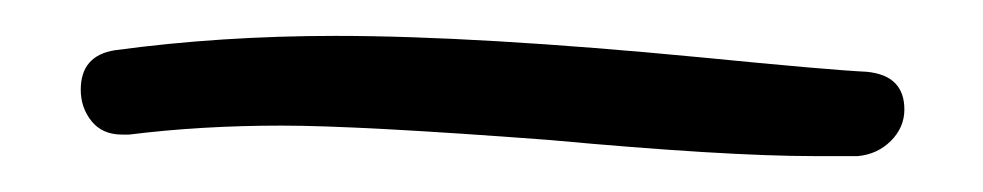

<svg xmlns="http://www.w3.org/2000/svg" viewBox="-20 62 548 107"><path d="M286 140Q384 149 434 149H458Q469 148 476.5 140.5Q484 133 484 123Q484 104 463 102Q442 101 371 94Q246 82 167 82Q103 82 44 90Q25 93 25 112Q25 122 31 129.5Q37 137 48 137H52Q92 132 137 132Q180 132 286 140Z"/></svg>

Font: Neythal
Style: Regular
Weight: 400
Designer: Tharique Azeez
Foundry: Tharique Azeez
Version: Version 0.44